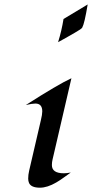

<svg xmlns="http://www.w3.org/2000/svg" viewBox="-20 -849 421 878"><path d="M380.9 -828.6Q366.7 -742.2 356 -722.7Q353 -716.8 322.5 -699.5Q292 -682.1 280.3 -675.3Q254.4 -660.6 245.6 -656.2Q261.7 -707.5 270.5 -762.2ZM173.3 -339.8Q173.3 -375.5 141.6 -375.5Q127 -375.5 98.1 -368.7Q245.1 -462.9 306.6 -491.2L226.6 -146.5Q223.6 -133.8 220.5 -120.6Q217.3 -107.4 217.3 -94.2Q217.3 -56.6 272 -56.6Q285.6 -56.6 303.7 -60.1Q288.1 -49.3 271.5 -37.1Q254.9 -24.9 237.3 -14.6Q196.3 9.3 162.6 9.3Q122.6 9.3 112.8 -12.2Q108.9 -21 108.9 -32.2Q108.9 -49.8 113.3 -68.4L167 -299.8Q173.3 -325.2 173.3 -339.8Z"/></svg>

Font: Fondamento
Style: Italic
Weight: 400
Italic angle: -12°
Version: Version 1.000